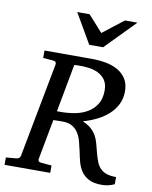

<svg xmlns="http://www.w3.org/2000/svg" viewBox="-112 -989 852 1078"><g transform="rotate(10 314.0 -450.0)"><path d="M467.8 -508.8Q467.8 -545.4 451.9 -567.9Q436 -590.3 411.1 -602.5Q386.2 -614.7 356 -618.4Q325.7 -622.1 296.9 -621.1Q293 -621.1 286.1 -620.6Q279.3 -620.1 274.9 -620.1L224.1 -347.2H246.1Q286.6 -347.2 326.2 -354.5Q365.7 -361.8 397.2 -380.4Q428.7 -398.9 448.2 -429.9Q467.8 -460.9 467.8 -508.8ZM615.2 0Q594.7 9.3 576.9 12.7Q559.1 16.1 542 16.1Q496.6 16.1 469 1.5Q441.4 -13.2 425.5 -36.6Q409.7 -60.1 402.1 -88.6Q394.5 -117.2 389.2 -145Q383.3 -172.9 376.2 -200Q369.1 -227.1 356.2 -248.3Q343.3 -269.5 321.8 -282.7Q300.3 -295.9 265.1 -295.9Q258.3 -295.9 249.5 -295.7Q240.7 -295.4 232.4 -295.4Q223.1 -294.9 212.9 -294.9L169.9 -65.9Q168.5 -58.6 172.4 -53.2Q176.3 -47.9 189 -46.9L247.1 -42V0H-13.2V-42L43.9 -46.9Q64.5 -48.3 68.8 -65.9L170.9 -604Q172.4 -612.3 168.5 -617.7Q164.6 -623 151.9 -624L96.2 -628.9V-670.9H363.8Q405.3 -670.9 444.6 -664.1Q483.9 -657.2 514.2 -640.1Q544.4 -623 562.7 -594.5Q581.1 -565.9 581.1 -522.9Q581.1 -482.4 564.9 -449.7Q548.8 -417 521 -391.4Q493.2 -365.7 456.1 -347.2Q418.9 -328.6 377 -316.9Q407.7 -303.7 426 -287.4Q444.3 -271 455.6 -251Q466.8 -231 473.1 -206.5Q479.5 -182.1 486.8 -153.8Q494.1 -126 502.9 -104.7Q511.7 -83.5 526.1 -69.3Q540.5 -55.2 561.8 -48.1Q583 -41 615.2 -41ZM417 -746.1H337.9L239.7 -915.5H310.1L393.1 -823.2L511.7 -915.5H583Z"/></g></svg>

Font: Charis SIL Viet
Style: Italic
Weight: 400
Italic angle: -11°
Foundry: SIL International
Version: Version 5.000